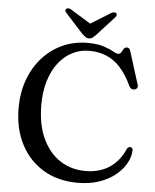

<svg xmlns="http://www.w3.org/2000/svg" viewBox="-60 -937 812 1005"><g transform="rotate(5 346.0 -434.5)"><path d="M657.5 -177Q657 -143 638.2 -108.8Q619.5 -74.5 584.5 -45.8Q549.5 -17 499.8 0.5Q450 18 386.5 18Q280.5 18 203.8 -28.8Q127 -75.5 85.5 -157.2Q44 -239 44 -345Q44 -426 68.5 -493.5Q93 -561 137.8 -611Q182.5 -661 242.8 -688.5Q303 -716 374.5 -716Q426.5 -716 459 -705.2Q491.5 -694.5 509.8 -683.8Q528 -673 537 -673Q548.5 -673 554 -682.2Q559.5 -691.5 565 -700.8Q570.5 -710 581.5 -710Q588.5 -710 593.2 -705.8Q598 -701.5 601 -690.5L654.5 -520Q657.5 -510.5 653 -503.2Q648.5 -496 639 -494.5Q630 -493 623 -496.8Q616 -500.5 611.5 -510Q584 -569.5 550.2 -606Q516.5 -642.5 476 -659Q435.5 -675.5 387 -675.5Q338 -675.5 296.8 -654Q255.5 -632.5 225 -592.8Q194.5 -553 177.8 -497.2Q161 -441.5 161 -373Q161 -269 195 -196Q229 -123 287.5 -85Q346 -47 420.5 -47Q494.5 -47 546.5 -81.5Q598.5 -116 625 -177Q629.5 -186.5 634.5 -189.8Q639.5 -193 646 -192Q652 -191 654.8 -187.2Q657.5 -183.5 657.5 -177ZM398.5 -805 274 -882Q257.5 -891.5 248 -884.5Q244 -881.5 243.5 -875.5Q243 -869.5 250 -862.5L343 -760Q352.5 -751 360.2 -745.5Q368 -740 379 -740Q390 -740 397.2 -745.5Q404.5 -751 413.5 -760L507 -862.5Q513.5 -869.5 513.2 -875.5Q513 -881.5 509 -884.5Q499 -891.5 482.5 -882L358.5 -805Z"/></g></svg>

Font: Fraunces 24pt
Style: Regular
Weight: 400
Version: Version 1.000;[b76b70a41]